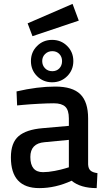

<svg xmlns="http://www.w3.org/2000/svg" viewBox="-20 -956 545 987"><path d="M433 -347V-111Q434 -89 445.5 -79Q457 -69 481 -66L477 11Q394 11 348 -27Q266 11 182 11Q36 11 36 -147Q36 -222 75.5 -256Q115 -290 198 -297L334 -309V-347Q334 -390 315.5 -407.5Q297 -425 257 -425Q226 -425 179 -422.5Q132 -420 100 -417L68 -414L65 -486Q173 -511 264 -511Q353 -511 393 -471.5Q433 -432 433 -347ZM334 -237 209 -225Q136 -219 136 -149Q136 -71 201 -71Q228 -71 261.5 -77.5Q295 -84 314 -90L334 -96ZM170.5 -564.5Q139 -596 139 -642Q139 -688 170.5 -719.5Q202 -751 248 -751Q294 -751 325.5 -719.5Q357 -688 357 -642Q357 -596 325.5 -564.5Q294 -533 248 -533Q202 -533 170.5 -564.5ZM249 -590Q271 -590 285 -604.5Q299 -619 299 -642Q299 -664 285 -678.5Q271 -693 249 -693Q227 -693 212 -678.5Q197 -664 197 -642Q197 -620 211.5 -605Q226 -590 249 -590ZM122 -836 353 -936 385 -850 147 -770Z"/></svg>

Font: TitilliumText
Style: Medium
Weight: 500
Designer: Accademia di Belle Arti di Urbino and others
Foundry: Accademia di Belle Arti di Urbino and others.
Version: Version 60.001